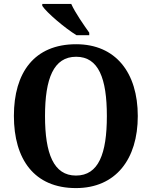

<svg xmlns="http://www.w3.org/2000/svg" viewBox="-20 -951 775 981"><path d="M371 -771H436V-784C409 -822 364 -886 344 -931H196V-921C219 -886 312 -807 371 -771ZM368 10C571 10 684 -137 684 -358C684 -580 571 -725 369 -725C155 -725 51 -580 51 -359C51 -137 155 10 368 10ZM368 -54C254 -54 210 -166 210 -358C210 -550 254 -661 369 -661C484 -661 526 -550 526 -358C526 -166 484 -54 368 -54Z"/></svg>

Font: Noto Serif Tamil SemiCondensed
Style: Bold
Weight: 700
Width: 4
Designer: Indian Type Foundry, Tom Grace, and the Monotype Design Team
Foundry: Monotype Imaging Inc.
Version: Version 2.004